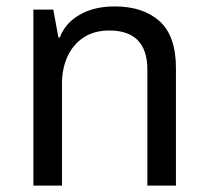

<svg xmlns="http://www.w3.org/2000/svg" viewBox="-20 -578 649 598"><path d="M84 0V-548H146L162 -461H166Q183 -506 228 -532Q273 -558 337 -558Q426 -558 477 -512Q528 -466 528 -366V0H439V-361Q439 -483 320 -483Q273 -483 240 -461Q207 -439 190 -401.5Q173 -364 173 -317V0Z"/></svg>

Font: Go Noto Kurrent-Regular
Style: Regular
Weight: 400
Designer: Monotype Design Team
Foundry: Monotype Imaging Inc.
Version: Version 2.012; ttfautohint (v1.8.4.7-5d5b)